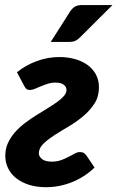

<svg xmlns="http://www.w3.org/2000/svg" viewBox="-20 -754 478 781"><path d="M1.5 0ZM222 -522Q254 -522 283 -514.2Q312 -506.5 334 -491.2Q356 -476 369.2 -452.8Q382.5 -429.5 382.5 -398Q382.5 -361.5 364.5 -333.2Q346.5 -305 319.2 -282Q292 -259 260.2 -240.2Q228.5 -221.5 201.2 -204Q174 -186.5 156 -168.8Q138 -151 138 -130.5Q138 -117.5 151 -107Q164 -96.5 191 -96.5Q211.5 -96.5 228.2 -102.5Q245 -108.5 259 -116Q273 -123.5 284.2 -129.5Q295.5 -135.5 305 -135.5Q314.5 -135.5 320.2 -132.2Q326 -129 332 -121L364.5 -72.5Q344 -52.5 320.5 -37.5Q297 -22.5 271.5 -12.5Q246 -2.5 219.8 2.5Q193.5 7.5 167.5 7.5Q129 7.5 98.2 -2.2Q67.5 -12 46 -29Q24.5 -46 13 -69.5Q1.5 -93 1.5 -120.5Q1.5 -148.5 12.2 -172Q23 -195.5 40.5 -215.5Q58 -235.5 80.2 -252.5Q102.5 -269.5 126 -284.2Q149.5 -299 171.8 -312.5Q194 -326 211.5 -338.5Q229 -351 239.8 -363.2Q250.5 -375.5 250.5 -388.5Q250.5 -400 239.8 -409Q229 -418 205.5 -418Q189 -418 174.2 -413.2Q159.5 -408.5 146.2 -403Q133 -397.5 122 -392.8Q111 -388 102 -388Q96.5 -387.5 90.2 -390.5Q84 -393.5 78.5 -404.5L49 -460Q83.5 -488.5 128.8 -505.2Q174 -522 222 -522ZM437.5 -733.5 306 -602.5Q295.5 -592 286.2 -587.8Q277 -583.5 262.5 -583.5H186.5L264 -705.5Q273 -719.5 284 -726.5Q295 -733.5 314.5 -733.5Z"/></svg>

Font: Lato Heavy
Style: Italic
Weight: 800
Italic angle: -7°
Designer: Lukasz Dziedzic
Foundry: tyPoland Lukasz Dziedzic
Version: Version 2.007; 2014-02-27